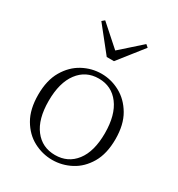

<svg xmlns="http://www.w3.org/2000/svg" viewBox="-187 -900 957 1034"><g transform="rotate(30 292.0 -383.0)"><path d="M314.9 -612.8H270L147.9 -766.1L164.1 -779.8L292 -666L419.9 -779.8L436 -766.1ZM292 -16.1Q372.1 -16.1 419.4 -77.4Q466.8 -138.7 466.8 -252Q466.8 -365.2 419.4 -428.2Q372.1 -491.2 292 -491.2Q211.9 -491.2 164.6 -428.2Q117.2 -365.2 117.2 -252Q117.2 -138.7 164.6 -77.4Q211.9 -16.1 292 -16.1ZM292 -521Q352.1 -521 407 -491.5Q461.9 -461.9 497.1 -402.3Q532.2 -342.8 532.2 -252.9Q532.2 -162.1 497.3 -102.8Q462.4 -43.5 407.5 -14.6Q352.5 14.2 292 14.2Q231 14.2 176 -14.9Q121.1 -43.9 86.4 -103.3Q51.8 -162.6 51.8 -252.9Q51.8 -342.8 86.7 -402.3Q121.6 -461.9 176.5 -491.5Q231.4 -521 292 -521Z"/></g></svg>

Font: Source Han Serif CN ExtraLight
Style: Regular
Weight: 250
Designer: Ryoko NISHIZUKA  (kana & ideographs); Frank Grießhammer (Latin, Greek & Cyrillic); Wenlong ZHANG  (bopomofo); Sandoll Co
Foundry: Adobe Systems Incorporated
Version: Version 1.001;PS 1.001;hotconv 16.6.54;makeotf.lib2.5.65590